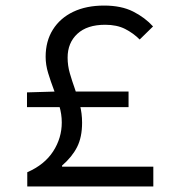

<svg xmlns="http://www.w3.org/2000/svg" viewBox="-20 -670 640 690"><path d="M78 0V-51Q140 -78 171 -126Q202 -174 202 -230Q202 -260 193 -290Q184 -320 173 -349Q162 -378 153 -407.5Q144 -437 144 -466Q144 -522 170 -563.5Q196 -605 243 -627.5Q290 -650 354 -650Q416 -650 458.5 -628.5Q501 -607 530 -575L482 -528Q459 -551 429.5 -566Q400 -581 358 -581Q293 -581 258 -548.5Q223 -516 223 -463Q223 -434 231 -406.5Q239 -379 249 -351Q259 -323 267 -293Q275 -263 275 -229Q275 -177 257 -141.5Q239 -106 203 -75V-71H531V0ZM77 -285V-338L180 -341H442V-285Z"/></svg>

Font: Source Code Variable
Style: Regular
Weight: 400
Monospace: yes
Designer: Paul D. Hunt, Teo Tuominen
Foundry: Adobe Systems Incorporated
Version: Version 1.010;hotconv 1.0.106;makeotfexe 2.5.65593